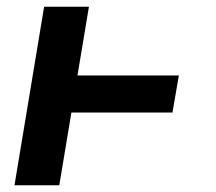

<svg xmlns="http://www.w3.org/2000/svg" viewBox="-20 -550 640 570"><path d="M23 0 111 -530H244L210 -326H511L492 -216H192L156 0Z"/></svg>

Font: Iosevka Curly XBdExObl
Style: Regular
Weight: 800
Width: 7
Italic angle: -9°
Monospace: yes
Designer: Belleve Invis
Foundry: Belleve Invis
Version: Version 11.1.0; ttfautohint (v1.8.3)